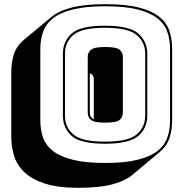

<svg xmlns="http://www.w3.org/2000/svg" viewBox="-20 -765 877 919"><path d="M615 71Q580 101 517 117.5Q454 134 355 134Q257 134 194.5 113.5Q132 93 96.5 59Q61 25 47.5 -19Q34 -63 34 -110V-421Q34 -467 47 -506.5Q60 -546 94 -574L224 -682Q259 -712 321.5 -728.5Q384 -745 484 -745Q582 -745 644.5 -729Q707 -713 742.5 -684.5Q778 -656 791 -616.5Q804 -577 804 -530V-189Q804 -143 791 -104Q778 -65 744 -37ZM794 -189V-530Q794 -576 780.5 -613.5Q767 -651 732.5 -678Q698 -705 637.5 -720Q577 -735 484 -735Q391 -735 330 -720Q269 -705 234.5 -678Q200 -651 186.5 -613.5Q173 -576 173 -530V-189Q173 -143 186.5 -105.5Q200 -68 234.5 -41.5Q269 -15 330 0Q391 15 484 15Q577 15 637.5 0Q698 -15 732.5 -41.5Q767 -68 780.5 -105.5Q794 -143 794 -189ZM685 -212Q685 -152 642 -114.5Q599 -77 482 -77Q365 -77 323 -114.5Q281 -152 281 -212V-507Q281 -567 323 -604.5Q365 -642 482 -642Q599 -642 642 -604.5Q685 -567 685 -507ZM291 -212Q291 -156 331 -121.5Q371 -87 482 -87Q593 -87 634 -121.5Q675 -156 675 -212V-507Q675 -563 634 -597.5Q593 -632 482 -632Q371 -632 331 -597.5Q291 -563 291 -507ZM400 -225V-494Q400 -513 415 -526.5Q430 -540 484 -540Q538 -540 553 -526.5Q568 -513 568 -494V-225Q568 -205 553 -191.5Q538 -178 484 -178Q430 -178 415 -191.5Q400 -205 400 -225ZM410 -225Q410 -215 414 -207.5Q418 -200 429 -195V-385Q429 -395 425 -402.5Q421 -410 410 -414Z"/></svg>

Font: Bungee Shade
Style: Regular
Weight: 400
Designer: David Jonathan Ross
Foundry: David Jonathan Ross
Version: Version 1.001;PS 1.0;hotconv 1.0.72;makeotf.lib2.5.5900